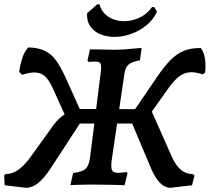

<svg xmlns="http://www.w3.org/2000/svg" viewBox="-32 -876 995 911"><path d="M91 15 -10 3 -12 -43 -7 -50Q28 -50 58.5 -73Q89 -96 117 -137L210 -266Q235 -304 263.5 -325.5Q292 -347 332 -359L651 -358L669 -390L783 -133Q801 -92 825.5 -71Q850 -50 883 -50L891 -43L879 3L778 15Q749 15 725.5 -10Q702 -35 683 -81L595 -290H347L208 -77Q178 -31 149.5 -8Q121 15 91 15ZM299 -280 219 -456Q204 -490 186.5 -509Q169 -528 142.5 -531.5Q116 -535 73 -521L59 -535Q63 -566 73 -598Q83 -630 102 -651Q149 -650 180.5 -635Q212 -620 234.5 -588.5Q257 -557 280 -506L364 -320ZM302 2 315 -55Q358 -60 374.5 -75.5Q391 -91 396 -134L446 -533Q450 -564 445 -574Q440 -584 420 -584Q411 -584 400 -583Q389 -582 388 -582L383 -589L395 -642Q404 -642 427 -641.5Q450 -641 475 -640.5Q500 -640 513 -640Q533 -640 557 -641.5Q581 -643 603.5 -645.5Q626 -648 640 -648L632 -590Q594 -583 579 -570.5Q564 -558 559 -530L499 -123Q493 -83 499 -69.5Q505 -56 527 -56Q542 -56 555 -58Q568 -60 568 -60L573 -54L559 3Q549 2 525 1.5Q501 1 474.5 0.5Q448 0 430 0Q408 0 382.5 0Q357 0 335.5 1Q314 2 302 2ZM641 -280 583 -320 712 -509Q747 -561 777.5 -591.5Q808 -622 842 -635.5Q876 -649 921 -648Q937 -626 941 -594Q945 -562 941 -531L929 -523Q889 -537 860.5 -532Q832 -527 809.5 -506.5Q787 -486 764 -453ZM713 -821Q695 -782 663 -756Q631 -730 593 -716Q555 -702 517.5 -701Q480 -700 448 -712Q416 -724 397.5 -749.5Q379 -775 381 -813L430 -856L440 -855Q451 -817 481.5 -797Q512 -777 550.5 -775.5Q589 -774 626.5 -790.5Q664 -807 690 -843L700 -842Z"/></svg>

Font: Alegreya SemiBold
Style: Italic
Weight: 600
Italic angle: -7°
Designer: Juan Pablo del Peral
Foundry: Huerta Tipografica
Version: Version 2.009